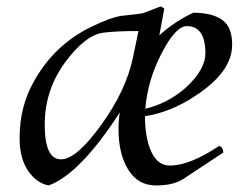

<svg xmlns="http://www.w3.org/2000/svg" viewBox="-20 -548 749 588"><path d="M691 -411Q691 -328 579 -255Q505 -205 424 -192Q424 -125 443.5 -83Q463 -41 500 -41Q561 -41 651 -101Q662 -99 664 -81L543 -1Q512 20 457.5 20Q403 20 373 -28Q343 -76 343 -152Q343 -181 347 -204Q226 -16 129 20Q92 13 66 -25Q40 -63 40 -125Q40 -222 84 -299Q147 -412 262 -467Q316 -493 348 -499Q415 -506 419 -508L471 -528Q476 -528 483 -521L468 -440Q516 -483 572 -509Q629 -509 660 -487.5Q691 -466 691 -411ZM167 -60Q214 -60 290 -165.5Q366 -271 387 -371L404 -453Q337 -453 297 -448Q241 -441 179 -356.5Q117 -272 117 -166Q117 -60 167 -60ZM552 -468Q518 -468 475 -385Q432 -302 425 -215Q492 -231 545 -276Q609 -333 609 -385Q609 -468 552 -468Z"/></svg>

Font: Rosarivo
Style: Italic
Weight: 400
Version: Version 1.003